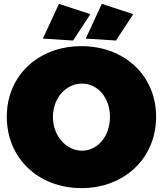

<svg xmlns="http://www.w3.org/2000/svg" viewBox="-20 -954 840 990"><path d="M284 -934 201 -755 357 -745 446 -881ZM505 -934 422 -755 578 -745 667 -881ZM400 -716C177 -716 15 -564 15 -352C15 -139 177 16 400 16C623 16 785 -140 785 -352C785 -563 623 -716 400 -716ZM403 -523C483 -523 547 -451 547 -351C547 -251 483 -177 403 -177C323 -177 253 -251 253 -351C253 -451 322 -523 403 -523Z"/></svg>

Font: Montserrat arm Black
Style: Regular
Weight: 900
Designer: Julieta Ulanovsky
Foundry: Julieta Ulanovsky
Version: Version 6.000;PS 006.000;hotconv 1.0.88;makeotf.lib2.5.64775